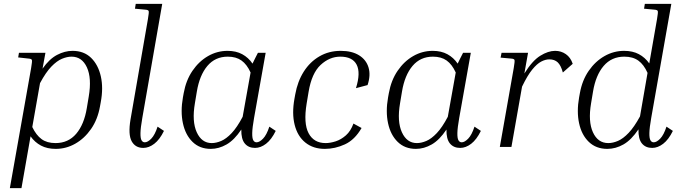

<svg xmlns="http://www.w3.org/2000/svg" viewBox="-20 -760 3527 993"><path d="M268 10Q224 10 192 -7Q160 -24 138 -55L91 213H31L141 -408Q147 -443 145 -449.5Q143 -456 128 -457L74 -463L78 -487H215L200 -405Q235 -455 275 -476Q315 -497 355 -497Q414 -497 451 -461Q488 -425 501.5 -365Q515 -305 501 -231L497 -209Q485 -142 451 -93Q417 -44 369.5 -17Q322 10 268 10ZM350 -467Q327 -467 300.5 -456Q274 -445 245.5 -415.5Q217 -386 187 -330L147 -103Q167 -61 195 -40.5Q223 -20 267 -20Q333 -20 374 -68Q415 -116 429 -201L439 -261Q455 -356 429.5 -411.5Q404 -467 350 -467Z M678 -715 682 -740H819L716 -150Q707 -99 706.5 -72Q706 -45 712 -34.5Q718 -24 729 -24Q744 -24 762.5 -43Q781 -62 795 -105L828 -83Q806 -38 778 -16.5Q750 5 721 5Q680 5 661 -29.5Q642 -64 655 -142L745 -661Q751 -696 749 -702.5Q747 -709 732 -710Z M1299 5Q1265 5 1246 -18Q1227 -41 1228 -90Q1192 -36 1152 -13Q1112 10 1070 10Q1013 10 976 -26Q939 -62 926 -122.5Q913 -183 926 -256L930 -278Q942 -345 975.5 -394Q1009 -443 1056 -470Q1103 -497 1157 -497Q1201 -497 1233 -479.5Q1265 -462 1286 -431Q1293 -445 1300 -459.5Q1307 -474 1314 -487H1354L1294 -150Q1285 -99 1284.5 -72Q1284 -45 1290 -34.5Q1296 -24 1307 -24Q1322 -24 1340.5 -43Q1359 -62 1373 -105L1406 -83Q1384 -38 1356 -16.5Q1328 5 1299 5ZM988 -226Q972 -132 997.5 -76Q1023 -20 1075 -20Q1098 -20 1124 -31Q1150 -42 1178 -71.5Q1206 -101 1235 -156L1276 -385Q1257 -427 1229 -447Q1201 -467 1158 -467Q1093 -467 1052.5 -419Q1012 -371 998 -286Z M1740 -467Q1684 -467 1638 -424Q1592 -381 1576 -285L1566 -225Q1549 -122 1576 -71Q1603 -20 1664 -20Q1688 -20 1716 -29Q1744 -38 1769 -60Q1794 -82 1808 -121L1850 -98Q1815 -37 1764 -13.5Q1713 10 1660 10Q1600 10 1559.5 -22.5Q1519 -55 1504 -114Q1489 -173 1503 -250L1507 -272Q1519 -339 1551 -389.5Q1583 -440 1632 -468.5Q1681 -497 1742 -497Q1800 -497 1837 -474Q1874 -451 1886 -411Q1898 -371 1881 -320L1821 -304Q1846 -384 1824.5 -425.5Q1803 -467 1740 -467Z M2360 5Q2326 5 2307 -18Q2288 -41 2289 -90Q2253 -36 2213 -13Q2173 10 2131 10Q2074 10 2037 -26Q2000 -62 1987 -122.5Q1974 -183 1987 -256L1991 -278Q2003 -345 2036.5 -394Q2070 -443 2117 -470Q2164 -497 2218 -497Q2262 -497 2294 -479.5Q2326 -462 2347 -431Q2354 -445 2361 -459.5Q2368 -474 2375 -487H2415L2355 -150Q2346 -99 2345.5 -72Q2345 -45 2351 -34.5Q2357 -24 2368 -24Q2383 -24 2401.5 -43Q2420 -62 2434 -105L2467 -83Q2445 -38 2417 -16.5Q2389 5 2360 5ZM2049 -226Q2033 -132 2058.5 -76Q2084 -20 2136 -20Q2159 -20 2185 -31Q2211 -42 2239 -71.5Q2267 -101 2296 -156L2337 -385Q2318 -427 2290 -447Q2262 -467 2219 -467Q2154 -467 2113.5 -419Q2073 -371 2059 -286Z M2821 -453Q2801 -453 2779 -441.5Q2757 -430 2732.5 -400Q2708 -370 2680 -312L2625 0H2565L2637 -408Q2643 -443 2641 -449.5Q2639 -456 2624 -457L2569 -462L2574 -487H2711L2692 -380Q2733 -446 2774 -471.5Q2815 -497 2851 -497Q2882 -497 2906.5 -480Q2931 -463 2942 -430L2891 -385Q2881 -422 2864.5 -437.5Q2848 -453 2821 -453Z M3353 5Q3319 5 3300 -18Q3281 -41 3282 -91Q3245 -36 3204.5 -13Q3164 10 3121 10Q3063 10 3025.5 -26Q2988 -62 2975 -122.5Q2962 -183 2975 -256L2979 -278Q2991 -345 3025 -394Q3059 -443 3106.5 -470Q3154 -497 3208 -497Q3252 -497 3284 -480Q3316 -463 3338 -432L3378 -661Q3384 -696 3382 -702.5Q3380 -709 3365 -710L3311 -715L3315 -740H3452L3348 -150Q3339 -99 3338.5 -72Q3338 -45 3344 -34.5Q3350 -24 3361 -24Q3376 -24 3394.5 -43Q3413 -62 3427 -105L3460 -83Q3438 -38 3410 -16.5Q3382 5 3353 5ZM3037 -226Q3021 -132 3046.5 -76Q3072 -20 3126 -20Q3150 -20 3176.5 -31.5Q3203 -43 3231.5 -73Q3260 -103 3290 -158L3329 -383Q3310 -426 3281.5 -446.5Q3253 -467 3209 -467Q3143 -467 3102 -419Q3061 -371 3047 -286Z"/></svg>

Font: Inria Serif Light
Style: Italic
Weight: 300
Italic angle: -10°
Designer: Black Foundry Team
Foundry: Black Foundry
Version: Version 1.000; ttfautohint (v1.8.3)